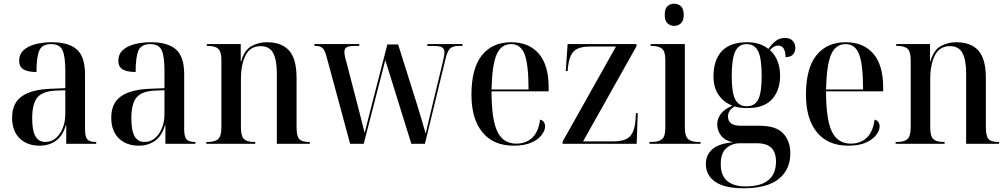

<svg xmlns="http://www.w3.org/2000/svg" viewBox="-20 -773 5415 1032"><path d="M193 10Q126 10 85.5 -29.5Q45 -69 45 -141Q45 -218 97 -255Q149 -292 254 -296L331 -299V-392Q331 -470 316 -503Q301 -536 254 -536Q207 -536 191.5 -502Q176 -468 176 -386Q130 -386 106.5 -400Q83 -414 83 -446Q83 -481 106.5 -503Q130 -525 170 -535.5Q210 -546 259 -546Q348 -546 392.5 -507.5Q437 -469 437 -374V-80Q437 -38 449.5 -24Q462 -10 494 -10H497V0H336V-100H334Q317 -42 280 -16Q243 10 193 10ZM224 -10Q256 -10 280 -30.5Q304 -51 317.5 -85Q331 -119 331 -160V-288L278 -286Q207 -282 180 -248Q153 -214 153 -137Q153 -71 170.5 -40.5Q188 -10 224 -10Z M726 10Q659 10 618.5 -29.5Q578 -69 578 -141Q578 -218 630 -255Q682 -292 787 -296L864 -299V-392Q864 -470 849 -503Q834 -536 787 -536Q740 -536 724.5 -502Q709 -468 709 -386Q663 -386 639.5 -400Q616 -414 616 -446Q616 -481 639.5 -503Q663 -525 703 -535.5Q743 -546 792 -546Q881 -546 925.5 -507.5Q970 -469 970 -374V-80Q970 -38 982.5 -24Q995 -10 1027 -10H1030V0H869V-100H867Q850 -42 813 -16Q776 10 726 10ZM757 -10Q789 -10 813 -30.5Q837 -51 850.5 -85Q864 -119 864 -160V-288L811 -286Q740 -282 713 -248Q686 -214 686 -137Q686 -71 703.5 -40.5Q721 -10 757 -10Z M1089 0V-10H1097Q1136 -10 1153 -26Q1170 -42 1170 -90V-449Q1170 -495 1153.5 -510.5Q1137 -526 1099 -526H1092V-536H1274V-443H1276Q1293 -504 1331.5 -525Q1370 -546 1414 -546Q1495 -546 1534.5 -500.5Q1574 -455 1574 -355V-91Q1574 -42 1588 -26Q1602 -10 1641 -10H1645V0H1468V-380Q1468 -450 1448.5 -487.5Q1429 -525 1381 -525Q1325 -525 1300 -475.5Q1275 -426 1275 -348V-89Q1275 -41 1291.5 -25.5Q1308 -10 1346 -10H1352V0Z M1734 -473Q1725 -505 1712.5 -515.5Q1700 -526 1676 -526H1670V-536H1911V-526H1884Q1854 -526 1842.5 -518.5Q1831 -511 1831 -494Q1831 -485 1834 -470Q1837 -455 1842 -439L1902 -208Q1912 -169 1921.5 -132Q1931 -95 1939 -62H1941Q1949 -92 1957 -125.5Q1965 -159 1973 -189L2062 -534H2120L2222 -210Q2233 -175 2245 -134Q2257 -93 2267 -58H2269Q2276 -89 2285.5 -129Q2295 -169 2303 -203L2359 -435Q2363 -453 2366 -468Q2369 -483 2369 -492Q2369 -510 2356.5 -518Q2344 -526 2311 -526H2277V-536H2466V-526H2444Q2415 -526 2400 -513Q2385 -500 2375 -458L2264 0H2191L2051 -450L1935 0H1862Z M2741 10Q2632 10 2573 -62Q2514 -134 2514 -264Q2514 -405 2570 -475.5Q2626 -546 2728 -546Q2823 -546 2876 -484.5Q2929 -423 2929 -304V-282H2622Q2622 -130 2653.5 -65.5Q2685 -1 2755 -1Q2806 -1 2840 -32Q2874 -63 2883 -130Q2896 -127 2903 -117Q2910 -107 2910 -94Q2910 -72 2891.5 -47.5Q2873 -23 2836 -6.5Q2799 10 2741 10ZM2821 -292Q2821 -425 2800 -480.5Q2779 -536 2727 -536Q2674 -536 2649.5 -480.5Q2625 -425 2622 -292Z M3004 0V-12L3291 -523H3154Q3092 -523 3066 -499Q3040 -475 3033 -414L3031 -391H3021L3031 -536H3401V-524L3114 -13H3275Q3338 -13 3364.5 -38.5Q3391 -64 3396 -130L3398 -165H3408L3402 0Z M3604 -634Q3582 -634 3567.5 -648Q3553 -662 3553 -693Q3553 -726 3567.5 -739.5Q3582 -753 3604 -753Q3625 -753 3640 -739.5Q3655 -726 3655 -693Q3655 -662 3640 -648Q3625 -634 3604 -634ZM3471 0V-10H3484Q3521 -10 3538.5 -25Q3556 -40 3556 -84V-453Q3556 -496 3538.5 -511Q3521 -526 3485 -526H3477V-536H3661V-86Q3661 -41 3679 -25.5Q3697 -10 3733 -10H3745V0Z M3976 239Q3875 239 3824.5 204Q3774 169 3774 109Q3774 59 3809.5 28.5Q3845 -2 3920 -8Q3877 -17 3856 -44Q3835 -71 3835 -104Q3835 -135 3855 -161.5Q3875 -188 3917 -205Q3871 -222 3843 -262Q3815 -302 3815 -361Q3815 -451 3860 -498.5Q3905 -546 3997 -546Q4065 -546 4110 -510Q4125 -532 4146.5 -550.5Q4168 -569 4199 -569Q4227 -569 4241 -553.5Q4255 -538 4255 -516Q4255 -495 4242.5 -480.5Q4230 -466 4202 -466Q4202 -528 4162 -528Q4140 -528 4118 -504Q4173 -455 4173 -365Q4173 -288 4130 -240Q4087 -192 3997 -192Q3979 -192 3961.5 -194Q3944 -196 3929 -201Q3909 -189 3901 -176Q3893 -163 3893 -147Q3893 -97 3962 -97H4064Q4151 -97 4189.5 -56Q4228 -15 4228 52Q4228 138 4166 188.5Q4104 239 3976 239ZM3994 -202Q4037 -202 4055.5 -238.5Q4074 -275 4074 -364Q4074 -459 4055 -497.5Q4036 -536 3993 -536Q3951 -536 3932 -496.5Q3913 -457 3913 -363Q3913 -275 3932 -238.5Q3951 -202 3994 -202ZM3986 229Q4151 229 4151 95Q4151 47 4126.5 22Q4102 -3 4047 -3H3957Q3914 -3 3884 23.5Q3854 50 3854 109Q3854 171 3889 200Q3924 229 3986 229Z M4539 10Q4430 10 4371 -62Q4312 -134 4312 -264Q4312 -405 4368 -475.5Q4424 -546 4526 -546Q4621 -546 4674 -484.5Q4727 -423 4727 -304V-282H4420Q4420 -130 4451.5 -65.5Q4483 -1 4553 -1Q4604 -1 4638 -32Q4672 -63 4681 -130Q4694 -127 4701 -117Q4708 -107 4708 -94Q4708 -72 4689.5 -47.5Q4671 -23 4634 -6.5Q4597 10 4539 10ZM4619 -292Q4619 -425 4598 -480.5Q4577 -536 4525 -536Q4472 -536 4447.5 -480.5Q4423 -425 4420 -292Z M4794 0V-10H4802Q4841 -10 4858 -26Q4875 -42 4875 -90V-449Q4875 -495 4858.5 -510.5Q4842 -526 4804 -526H4797V-536H4979V-443H4981Q4998 -504 5036.5 -525Q5075 -546 5119 -546Q5200 -546 5239.5 -500.5Q5279 -455 5279 -355V-91Q5279 -42 5293 -26Q5307 -10 5346 -10H5350V0H5173V-380Q5173 -450 5153.5 -487.5Q5134 -525 5086 -525Q5030 -525 5005 -475.5Q4980 -426 4980 -348V-89Q4980 -41 4996.5 -25.5Q5013 -10 5051 -10H5057V0Z"/></svg>

Font: Noto Serif Display SemiCondensed Medium
Style: Regular
Weight: 500
Width: 4
Designer: Monotype Design Team
Foundry: Monotype Imaging Inc.
Version: Version 2.009